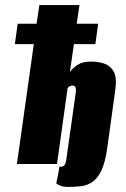

<svg xmlns="http://www.w3.org/2000/svg" viewBox="-20 -650 499 761"><path d="M247 91Q233 91 221 86.5Q209 82 203 77Q207 60 210 43Q213 26 216 9Q218 10 219.5 10.5Q221 11 222 11Q230 11 235.5 4.5Q241 -2 243 -19L280 -281Q282 -293 280.5 -299.5Q279 -306 276 -308.5Q273 -311 267 -311Q265 -311 262.5 -310.5Q260 -310 257.5 -308.5Q255 -307 252.5 -305.5Q250 -304 248 -301L206 0H47L114 -475H39L50 -556H125L136 -630H295L284 -556H369L358 -475H273L257 -365Q268 -380 287.5 -393Q307 -406 342 -406Q367 -406 391.5 -398.5Q416 -391 430 -367.5Q444 -344 437 -294L405 -63Q397 -6 382 25.5Q367 57 346.5 71Q326 85 301 88Q276 91 247 91Z"/></svg>

Font: Alumni Sans Black
Style: Italic
Weight: 900
Italic angle: -8°
Version: Version 1.016